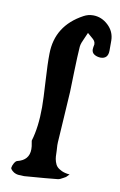

<svg xmlns="http://www.w3.org/2000/svg" viewBox="-88 -835 554 885"><g transform="rotate(10 188.5 -392.5)"><path d="M265.1 -701.2Q270 -696.3 282.2 -686.5Q294.4 -676.8 298.8 -670.2Q303.2 -663.6 303.2 -653.8Q303.2 -653.3 300.8 -641.1Q299.8 -637.2 299.8 -630.9Q299.8 -615.7 311.5 -607.9Q323.2 -600.1 340.8 -599.1Q377 -599.1 377 -638.2V-685.1Q376.5 -727.1 345.5 -756.1Q314.5 -785.2 274.9 -785.2Q251.5 -785.2 231 -773.9Q108.4 -708 106.9 -576.2Q106 -531.7 111.1 -448.2Q116.2 -364.7 116.2 -327.1Q116.2 -233.9 96.2 -168V-166Q96.2 -162.6 98.1 -154.8Q101.1 -141.6 101.1 -127.9Q101.1 -76.2 45.9 -63Q39.1 -61 32.5 -49.3Q25.9 -37.6 24.9 -27.8Q24.4 -22.5 33 -14.6Q41.5 -6.8 50.8 -3.9Q60.5 0 89.8 0Q205.6 -8.8 244.1 -13.2Q250 -13.7 256.1 -16.4Q262.2 -19 269.5 -23.4Q276.9 -27.8 280.8 -29.8L294.9 -43.9Q272.5 -45.9 257.3 -53Q242.2 -60.1 234.6 -68.4Q227.1 -76.7 222.9 -90.3Q218.8 -104 218.3 -114.5Q217.8 -125 217.3 -141.4Q216.8 -157.7 215.8 -167Q215.3 -173.3 217.8 -208Q219.7 -242.2 224.4 -313Q229 -383.8 231 -419.9Q231.4 -437.5 233.6 -514.4Q235.8 -591.3 238.8 -631.8Q239.7 -641.6 243.9 -652.6Q248 -663.6 254.9 -678Q261.7 -692.4 265.1 -701.2Z"/></g></svg>

Font: Sonetni venez
Style: Regular
Weight: 400
Designer: Alja Herlah
Foundry: Type Salon
Version: Version 1.000;hotconv 1.0.109;makeotfexe 2.5.65596